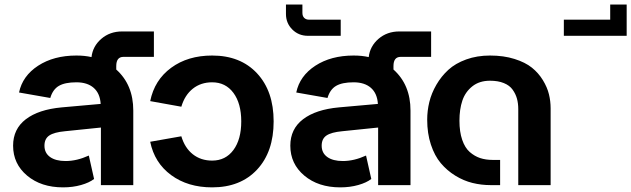

<svg xmlns="http://www.w3.org/2000/svg" viewBox="-20 -807 2752 837"><path d="M561 0H419.9V-251L263.2 -234.9Q215.8 -230.5 194.8 -216.3Q173.8 -202.1 173.8 -171.9Q173.8 -140.1 198.2 -122.6Q222.7 -105 266.1 -105Q314.9 -105 367.2 -128.9L390.1 -26.9Q369.6 -10.7 333.5 -0.5Q297.4 9.8 254.9 9.8Q159.2 9.8 98.1 -41.5Q37.1 -92.8 37.1 -171.9Q37.1 -244.6 92.5 -287.1Q147.9 -329.6 249 -338.9L418.9 -354Q416 -399.9 388.4 -424.1Q360.8 -448.2 313 -448.2Q263.2 -448.2 236.6 -432.6Q210 -417 199.2 -379.9L63 -403.8Q78.1 -476.1 146.2 -520.5Q214.4 -564.9 313 -564.9Q349.6 -564.9 378.9 -558.1Q384.3 -605.5 421.6 -637.7Q459 -669.9 512.2 -669.9H650.9V-559.1H518.1Q486.8 -559.1 486.8 -519V-503.9Q561 -437.5 561 -325.2Z M1031.7 -277.8Q1031.7 -356 997.6 -402.1Q963.4 -448.2 904.8 -448.2Q855.5 -448.2 820.6 -420.4Q785.6 -392.6 770.5 -341.8L634.8 -366.2Q653.3 -458 726.1 -511.5Q798.8 -564.9 904.8 -564.9Q1028.3 -564.9 1100.6 -487.3Q1172.9 -409.7 1172.9 -277.8Q1172.9 -145 1100.6 -67.6Q1028.3 9.8 904.8 9.8Q798.8 9.8 726.1 -43.7Q653.3 -97.2 634.8 -189L770.5 -212.9Q785.6 -162.1 820.6 -134.5Q855.5 -106.9 904.8 -106.9Q963.4 -106.9 997.6 -153.1Q1031.7 -199.2 1031.7 -277.8Z M1226.6 -787.1H1298.3V-751Q1298.3 -736.8 1306.2 -729Q1314 -721.2 1327.6 -721.2H1465.3V-650.9H1322.3Q1281.7 -650.9 1254.2 -678.5Q1226.6 -706.1 1226.6 -746.1Z M1769.5 0H1628.4V-251L1471.7 -234.9Q1424.3 -230.5 1403.3 -216.3Q1382.3 -202.1 1382.3 -171.9Q1382.3 -140.1 1406.7 -122.6Q1431.2 -105 1474.6 -105Q1523.4 -105 1575.7 -128.9L1598.6 -26.9Q1578.1 -10.7 1542 -0.5Q1505.9 9.8 1463.4 9.8Q1367.7 9.8 1306.6 -41.5Q1245.6 -92.8 1245.6 -171.9Q1245.6 -244.6 1301 -287.1Q1356.4 -329.6 1457.5 -338.9L1627.4 -354Q1624.5 -399.9 1596.9 -424.1Q1569.3 -448.2 1521.5 -448.2Q1471.7 -448.2 1445.1 -432.6Q1418.5 -417 1407.7 -379.9L1271.5 -403.8Q1286.6 -476.1 1354.7 -520.5Q1422.9 -564.9 1521.5 -564.9Q1558.1 -564.9 1587.4 -558.1Q1592.8 -605.5 1630.1 -637.7Q1667.5 -669.9 1720.7 -669.9H1859.4V-559.1H1726.6Q1695.3 -559.1 1695.3 -519V-503.9Q1769.5 -437.5 1769.5 -325.2Z M2116.2 -564.9Q2175.8 -564.9 2222.9 -550Q2270 -535.2 2298.8 -512Q2327.6 -488.8 2346.7 -457.5Q2365.7 -426.3 2373 -396.2Q2380.4 -366.2 2380.4 -335V0H2239.3V-331.1Q2239.3 -356.4 2233.6 -377Q2228 -397.5 2214.8 -416Q2201.7 -434.6 2176.5 -444.8Q2151.4 -455.1 2116.2 -455.1Q2069.8 -455.1 2039.1 -430.7Q2008.3 -406.2 1995.6 -368.4Q1982.9 -330.6 1982.9 -280.8Q1982.9 -232.4 1994.9 -197.5Q2006.8 -162.6 2027.8 -144.3Q2048.8 -126 2073.2 -117.9Q2097.7 -109.9 2127 -109.9H2160.2V0H2119.1Q2078.1 0 2039.6 -9.5Q2001 -19 1964.8 -41.3Q1928.7 -63.5 1901.6 -95.7Q1874.5 -127.9 1858.4 -176.8Q1842.3 -225.6 1842.3 -285.2Q1842.3 -324.2 1851.6 -362.3Q1860.8 -400.4 1882.3 -437.5Q1903.8 -474.6 1934.6 -502.7Q1965.3 -530.8 2012.5 -547.9Q2059.6 -564.9 2116.2 -564.9Z M2640.1 -721.2V-787.1H2711.9V-650.9H2438V-721.2Z"/></svg>

Font: LT Superior
Style: Bold
Weight: 400
Designer: Daniel Lyons
Foundry: LyonsType
Version: Version 1.000